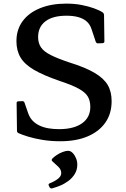

<svg xmlns="http://www.w3.org/2000/svg" viewBox="-20 -773 699 1063"><path d="M365 -427Q452 -400 503 -370Q554 -340 576 -303Q598 -266 598 -213Q598 -144 563.5 -94.5Q529 -45 465.5 -18Q402 9 314 9Q261 9 215.5 1.5Q170 -6 136 -16.5Q102 -27 82 -36Q74 -40 74 -50L72 -203Q72 -212 82 -212L104 -213Q113 -213 116 -204L136 -146Q145 -121 161 -104.5Q177 -88 199.5 -77.5Q222 -67 249 -62.5Q276 -58 307 -58Q389 -58 434.5 -90.5Q480 -123 480 -181Q480 -216 465.5 -239.5Q451 -263 414 -283Q377 -303 310 -325Q220 -356 168 -386.5Q116 -417 93.5 -455Q71 -493 71 -545Q71 -609 105 -655.5Q139 -702 201.5 -727.5Q264 -753 347 -753Q393 -753 431.5 -745.5Q470 -738 500.5 -727Q531 -716 549 -704Q556 -698 556 -689L558 -544Q558 -535 548 -534L523 -533Q514 -532 510 -542L487 -611Q478 -639 459 -655Q440 -671 412.5 -678.5Q385 -686 348 -686Q272 -686 231.5 -655Q191 -624 191 -568Q191 -535 206.5 -511.5Q222 -488 260.5 -468.5Q299 -449 365 -427ZM268 270Q260 272 254 263L250 254Q246 246 255 242Q281 232 300 217.5Q319 203 319 186Q319 166 304 151.5Q289 137 270 120Q263 114 269 106Q278 96 293 86Q308 76 325.5 69Q343 62 358 62Q371 62 382.5 74Q394 86 401 103Q408 120 408 138Q408 168 393.5 191Q379 214 357 230Q335 246 311 255.5Q287 265 268 270Z"/></svg>

Font: Hahmlet Medium
Style: Regular
Weight: 500
Version: Version 1.002